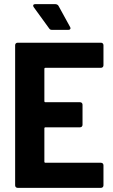

<svg xmlns="http://www.w3.org/2000/svg" viewBox="-20 -906 546 926"><path d="M318 -776 262 -878C259 -883 253 -886 247 -886H150C143 -886 140 -883 140 -879C140 -876 141 -874 143 -871L217 -769C221 -763 225 -762 231 -762H310C316 -762 320 -765 320 -770C320 -772 319 -774 318 -776ZM479 -591V-688C479 -695 474 -700 467 -700H65C58 -700 53 -695 53 -688V-12C53 -5 58 0 65 0H467C474 0 479 -5 479 -12V-109C479 -116 474 -121 467 -121H199C196 -121 194 -123 194 -126V-287C194 -290 196 -292 199 -292H366C373 -292 378 -297 378 -304V-401C378 -408 373 -413 366 -413H199C196 -413 194 -415 194 -418V-574C194 -577 196 -579 199 -579H467C474 -579 479 -584 479 -591Z"/></svg>

Font: Barlow Semi Condensed
Style: Bold
Weight: 700
Width: 4
Designer: Jeremy Tribby
Foundry: Tribby Type
Version: Version 1.422;hotconv 1.0.109;makeotfexe 2.5.65596